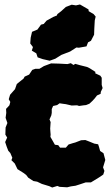

<svg xmlns="http://www.w3.org/2000/svg" viewBox="-20 -809 492 857"><path d="M213 28 200 22 167 12 146 2 129 -1 106 -16 97 -28 85 -37 58 -54 46 -79 31 -94 35 -105 26 -126 17 -136 10 -154 3 -175 12 -195 4 -208 5 -240 13 -260 5 -283 8 -305 7 -323 22 -339 26 -354 19 -366 25 -386 32 -394 47 -411 55 -434 66 -443 85 -458 90 -467 110 -476 124 -497 138 -502H156L176 -514L208 -526L244 -525L281 -523L296 -527L308 -519L316 -524L337 -518L369 -510L381 -504L406 -488L405 -482L428 -471L434 -462V-430L438 -416L430 -399L429 -390L413 -383L403 -370L393 -359L379 -346L364 -340L354 -339L333 -336L324 -339L300 -338L274 -344L259 -346L246 -348L235 -340L217 -336L211 -322V-305L209 -294L201 -276L206 -264L204 -235L205 -220L206 -208L205 -198L216 -179L225 -163L240 -161L248 -150H274L286 -164L305 -170L316 -173L342 -183L361 -184L379 -177L401 -168L418 -165L422 -153L427 -135L442 -125L450 -95L440 -62L446 -46L441 -30L422 -17L386 5H363L336 14L317 20L296 23L280 27L246 25L236 21ZM202 -538 171 -545 148 -553 142 -571 122 -583 127 -599 115 -615 117 -641 123 -667 147 -677 163 -699 175 -702 188 -717 217 -733 234 -740 236 -746 253 -759 274 -778 300 -788 319 -785 337 -789 375 -767 376 -759 398 -746 407 -735 403 -718 401 -682 400 -654 386 -627 373 -620 366 -602 332 -596 321 -597 293 -579 254 -564 227 -547Z"/></svg>

Font: Winky Rough Black
Style: Regular
Weight: 900
Designer: Simon Atzbach
Foundry: typofactur
Version: Version 1.206; ttfautohint (v1.8.4.7-5d5b)